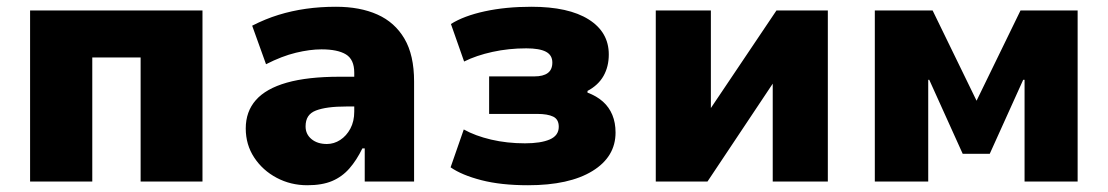

<svg xmlns="http://www.w3.org/2000/svg" viewBox="-20 -537 3277 568"><path d="M69 0V-506H579V0H396V-367H253V0Z M889 11Q840 11 798.5 -11Q757 -33 732 -71Q707 -109 707 -157Q707 -207 737 -241Q767 -275 828.5 -292.5Q890 -310 985 -310H1049V-222H1006Q975 -222 952.5 -219Q930 -216 914.5 -210Q899 -204 891.5 -192.5Q884 -181 884 -163Q884 -140 901.5 -125.5Q919 -111 947 -111Q968 -111 986.5 -123Q1005 -135 1016.5 -156.5Q1028 -178 1028 -207V-322Q1028 -361 1003.5 -376Q979 -391 931 -391Q897 -391 855.5 -381Q814 -371 767 -347L726 -461Q765 -481 804 -493Q843 -505 885 -511Q927 -517 974 -517Q1045 -517 1096.5 -494Q1148 -471 1176.5 -422.5Q1205 -374 1205 -296V0H1059V-98H1052Q1035 -63 1013.5 -38.5Q992 -14 962.5 -1.5Q933 11 889 11Z M1542 11Q1462 11 1404 -4Q1346 -19 1313 -42L1352 -154Q1386 -135 1433 -124Q1480 -113 1533 -113Q1580 -113 1606.5 -124.5Q1633 -136 1633 -162Q1633 -184 1616.5 -192Q1600 -200 1569 -200H1427V-311H1561Q1587 -311 1600.5 -321Q1614 -331 1614 -352Q1614 -374 1595 -384Q1576 -394 1537 -394Q1485 -394 1437 -383.5Q1389 -373 1353 -355L1314 -466Q1352 -490 1414 -503.5Q1476 -517 1552 -517Q1662 -517 1721.5 -479.5Q1781 -442 1781 -376Q1781 -340 1765.5 -312.5Q1750 -285 1718 -268V-263Q1745 -253 1763.5 -236.5Q1782 -220 1791.5 -197Q1801 -174 1801 -145Q1801 -73 1732.5 -31Q1664 11 1542 11Z M1920 0V-506H2083V-201H2072L2277 -506H2429V0H2266V-306H2277L2073 0Z M2568 0V-506H2739L2869 -239L2999 -506H3168V0H3011V-301H3007L2908 -82H2828L2729 -301H2726V0Z"/></svg>

Font: Nunito Sans 7pt SemiCondensed Black
Style: Regular
Weight: 900
Width: 4
Designer: Vernon Adams
Foundry: Vernon Adams
Version: Version 3.101;gftools[0.9.27]